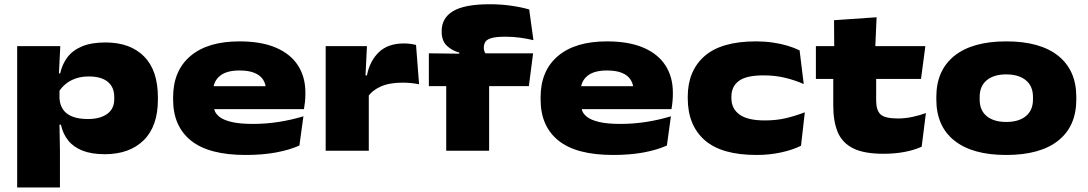

<svg xmlns="http://www.w3.org/2000/svg" viewBox="-20 -694 5010 884"><path d="M462.5 16Q401.5 16 359.8 -0.5Q318 -17 293.8 -47.5Q269.5 -78 260.5 -120H199L254 -241Q255.5 -212.5 269.5 -191Q283.5 -169.5 312 -157.8Q340.5 -146 385 -146Q441 -146 473.5 -169.5Q506 -193 506 -237.5V-247.5Q506 -293 476 -317.5Q446 -342 388.5 -342Q354.5 -342 327.2 -332.2Q300 -322.5 280.8 -306Q261.5 -289.5 249.5 -269.5L216.5 -356H257Q266 -397.5 290 -429.8Q314 -462 357 -480.2Q400 -498.5 466 -498.5Q579 -498.5 643 -434.5Q707 -370.5 707 -245.5V-236Q707 -112.5 641.5 -48.2Q576 16 462.5 16ZM59 169V-481.5H257.5L250.5 -338L254 -286.5V-175.5L253 -169L256 -2V169Z M1111 19.5Q941.5 19.5 859.2 -46.8Q777 -113 777 -236V-245.5Q777 -368.5 856.8 -436Q936.5 -503.5 1082.5 -503.5Q1183 -503.5 1250.5 -474.5Q1318 -445.5 1352 -392.5Q1386 -339.5 1386 -268V-261Q1386 -243 1384 -223.8Q1382 -204.5 1379.5 -191.5H1198Q1201.5 -212 1203.2 -236.2Q1205 -260.5 1205 -276Q1205 -305.5 1191.8 -326.5Q1178.5 -347.5 1151.5 -358.5Q1124.5 -369.5 1082.5 -369.5Q1022 -369.5 991.8 -344Q961.5 -318.5 961.5 -275V-253.5L963 -240.5V-212.5Q963 -200 968.2 -184.8Q973.5 -169.5 991.2 -155.5Q1009 -141.5 1045.8 -132.5Q1082.5 -123.5 1145.5 -123.5Q1204.5 -123.5 1262.5 -132.5Q1320.5 -141.5 1377 -158.5L1358.5 -24Q1313 -3.5 1250.8 8Q1188.5 19.5 1111 19.5ZM867 -191.5V-297H1341.5V-191.5Z M1673.5 -247.5 1630 -347H1669.5Q1682.5 -413.5 1724.5 -453.8Q1766.5 -494 1839.5 -494Q1856 -494 1870.2 -492Q1884.5 -490 1895.5 -487L1909.5 -306Q1893 -309.5 1873 -311.5Q1853 -313.5 1834 -313.5Q1772 -313.5 1732 -295.2Q1692 -277 1673.5 -247.5ZM1479.5 0V-481.5H1669.5L1661 -309H1678V0Z M2235.5 -674.5Q2285.5 -674.5 2333 -667.8Q2380.5 -661 2416.5 -650.5L2436 -509Q2407 -516 2375 -520.5Q2343 -525 2307 -525Q2262.5 -525 2241.2 -518.2Q2220 -511.5 2213.8 -500Q2207.5 -488.5 2207.5 -474.5V-473Q2207.5 -463.5 2211 -455.8Q2214.5 -448 2220.5 -442L2094.5 -434V-452Q2061.5 -460.5 2037.5 -483.2Q2013.5 -506 2013.5 -548.5V-551Q2013.5 -611.5 2066.5 -643Q2119.5 -674.5 2235.5 -674.5ZM2034.5 0V-392H2232V0ZM1954.5 -297.5V-448.5L2121 -446.5L2191.5 -448.5H2434.5L2415 -297.5Z M2803 19.5Q2633.5 19.5 2551.2 -46.8Q2469 -113 2469 -236V-245.5Q2469 -368.5 2548.8 -436Q2628.5 -503.5 2774.5 -503.5Q2875 -503.5 2942.5 -474.5Q3010 -445.5 3044 -392.5Q3078 -339.5 3078 -268V-261Q3078 -243 3076 -223.8Q3074 -204.5 3071.5 -191.5H2890Q2893.5 -212 2895.2 -236.2Q2897 -260.5 2897 -276Q2897 -305.5 2883.8 -326.5Q2870.5 -347.5 2843.5 -358.5Q2816.5 -369.5 2774.5 -369.5Q2714 -369.5 2683.8 -344Q2653.5 -318.5 2653.5 -275V-253.5L2655 -240.5V-212.5Q2655 -200 2660.2 -184.8Q2665.5 -169.5 2683.2 -155.5Q2701 -141.5 2737.8 -132.5Q2774.5 -123.5 2837.5 -123.5Q2896.5 -123.5 2954.5 -132.5Q3012.5 -141.5 3069 -158.5L3050.5 -24Q3005 -3.5 2942.8 8Q2880.5 19.5 2803 19.5ZM2559 -191.5V-297H3033.5V-191.5Z M3463 19.5Q3302 19.5 3224.2 -49Q3146.5 -117.5 3146.5 -242V-248.5Q3146.5 -368 3224 -435.8Q3301.5 -503.5 3461 -503.5Q3500.5 -503.5 3537.2 -498.2Q3574 -493 3605.8 -483.5Q3637.5 -474 3661.5 -462L3680.5 -307Q3642.5 -324 3596.2 -335.5Q3550 -347 3495 -347Q3416.5 -347 3382 -321.5Q3347.5 -296 3347.5 -249V-242Q3347.5 -193.5 3385 -166.5Q3422.5 -139.5 3501 -139.5Q3554 -139.5 3597.8 -149.8Q3641.5 -160 3685.5 -177L3668 -23Q3630 -4 3576.5 7.8Q3523 19.5 3463 19.5Z M4047.5 14Q3958 14 3907.8 -11.2Q3857.5 -36.5 3837 -85.8Q3816.5 -135 3816.5 -207.5V-388H4014V-230.5Q4014 -188 4033.2 -168.2Q4052.5 -148.5 4115 -148.5Q4147 -148.5 4182 -156Q4217 -163.5 4243 -173.5L4223.5 -18.5Q4189.5 -3 4144.8 5.5Q4100 14 4047.5 14ZM3736.5 -330.5V-481.5H4240.5L4220.5 -330.5ZM3821 -466.5 3820 -601 4016 -614.5 4009.5 -466.5Z M4612.5 19.5Q4457 19.5 4374 -46.8Q4291 -113 4291 -236V-247.5Q4291 -370 4374 -436.8Q4457 -503.5 4613 -503.5Q4769.5 -503.5 4852.5 -436.8Q4935.5 -370 4935.5 -247.5V-236Q4935.5 -113 4852.5 -46.8Q4769.5 19.5 4612.5 19.5ZM4613 -132.5Q4670.5 -132.5 4703.2 -159.2Q4736 -186 4736 -236V-247.5Q4736 -297.5 4703.2 -324.5Q4670.5 -351.5 4612.5 -351.5Q4555.5 -351.5 4523 -324.5Q4490.5 -297.5 4490.5 -247.5V-236Q4490.5 -186 4523 -159.2Q4555.5 -132.5 4613 -132.5Z"/></svg>

Font: Anek Latin Expanded ExtraBold
Style: Regular
Weight: 800
Width: 7
Designer: Yesha Goshar
Foundry: Ek Type
Version: Version 1.003